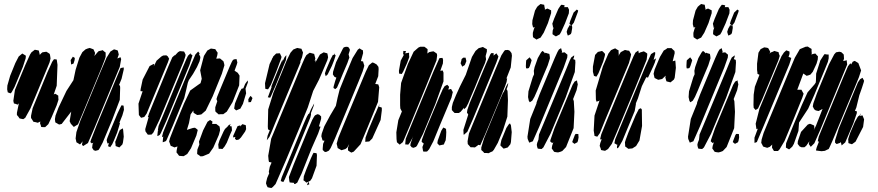

<svg xmlns="http://www.w3.org/2000/svg" viewBox="-20 -760 4413 965"><path d="M492 -423 395 -189 372 -135 351 -122 336 -138 330 -151 338 -199 290 -137 277 -134 258 -145 256 -161 259 -179 274 -219 314 -303 349 -357 360 -409 379 -470 394 -498 410 -512 420 -516 431 -519 442 -515 450 -512 453 -505 458 -494 456 -485 453 -473 454 -478 470 -497 476 -503 490 -506 496 -508 504 -501 511 -496V-490V-475L507 -462ZM582 -424 454 -115 422 -41 398 -26 392 -32 393 -38 395 -50 388 -40 382 -34 374 -39 364 -45 363 -51 360 -64 364 -96 384 -154 484 -396 515 -469 535 -501 553 -512 564 -509 572 -506 574 -498 577 -486 570 -466 580 -470 585 -473 589 -463ZM229 -446 133 -215 107 -168 97 -161 86 -163 78 -165 72 -174 65 -182V-193L75 -241L69 -234L58 -238L50 -240L47 -253L55 -308L107 -433L131 -486L138 -497L155 -510L166 -508L175 -506L177 -498L180 -484L186 -491L193 -497L206 -499L213 -500L223 -494L230 -489L232 -480L234 -466ZM95 -424 53 -323 39 -297 34 -291 29 -292 19 -296 18 -301 16 -311 17 -330 31 -379 57 -443 74 -476 92 -491 102 -485 110 -480 109 -467ZM355 -458 351 -445 349 -440 337 -436V-442L335 -458L343 -470L346 -475L356 -469ZM265 -231 239 -170 223 -136 207 -121H196L187 -122L185 -130L181 -141L183 -149L180 -148L170 -143L159 -146L148 -148L142 -158L136 -167V-178L144 -216L218 -396L242 -449L251 -462H257L265 -461L266 -455L269 -434L265 -329L250 -285L252 -286L257 -289L266 -284L273 -279V-271L274 -259ZM582 -258 544 -158 496 -43 481 -15 475 -6 460 -2 451 -5 443 -17 445 -34 449 -43 442 -39 434 -46 438 -59 465 -128 562 -361 586 -418 602 -421V-411L591 -364L578 -332L583 -330L584 -319ZM569 -94 553 -55 544 -35 537 -25 534 -20 529 -23 523 -25 525 -33 528 -41 527 -40 520 -39 518 -47 516 -56 520 -68 532 -98 571 -191 586 -222 591 -231 601 -229 602 -221 603 -208 595 -180 580 -143 583 -142 581 -134ZM602 -73 598 -44 595 -34 580 -19 569 -23 561 -26V-31L559 -47L564 -59L575 -89L582 -106L597 -115L599 -107Z M967 -79 940 -15 921 14 903 25 889 24 880 23 872 12 867 6 868 -5 872 -24 863 -21 857 -19 846 -24 838 -27 833 -41 830 -49 834 -65 855 -119 905 -240 936 -305 975 -333 988 -342 991 -353 994 -364 992 -375 986 -407 1005 -479 1022 -506 1040 -516 1054 -514 1062 -513 1069 -502 1074 -495 1072 -482 1067 -465 1080 -466H1086L1097 -457L1103 -452L1106 -442L1108 -432L1095 -389L1049 -276L1014 -204L992 -185L981 -183L971 -182L953 -193L952 -199V-205L938 -185L930 -142L919 -106V-107L950 -117L960 -118L967 -113L974 -107L972 -99ZM903 -451 782 -159 751 -94 742 -84 731 -83H723L718 -90L711 -100L710 -111L727 -171L723 -172L725 -177L729 -190L751 -244L826 -426L846 -472L858 -483L859 -481L875 -498L884 -503L896 -502L905 -501L909 -494L913 -484L911 -475ZM970 -423 950 -388 929 -357 924 -344 916 -309 906 -267 848 -127 818 -58 814 -51 804 -47 798 -45V-51L800 -70L801 -74L799 -73L794 -71L795 -76L800 -95L831 -171L936 -425L962 -486L976 -501L983 -492L980 -482H985L987 -470L983 -452ZM932 -433 817 -155 789 -92 783 -82 776 -78 771 -76V-81L773 -100L776 -106L773 -104L774 -110L777 -127L806 -196L901 -427L917 -464L925 -480L939 -493L938 -488L947 -483L946 -477ZM697 -360 732 -428 749 -437 755 -439 754 -433 753 -427 767 -455 791 -476 800 -481 816 -482 823 -477 830 -465 824 -447 733 -228 717 -189 705 -172 689 -168 678 -182 676 -239 694 -293 697 -301 686 -302 687 -313ZM1182 -331 1149 -247 1120 -199 1102 -186H1088L1079 -185L1071 -192L1063 -199L1062 -205V-221L1072 -251L1071 -254L1068 -262L1072 -275L1087 -312L1135 -427L1145 -449L1151 -459L1158 -462L1169 -463L1171 -454L1173 -446L1170 -435L1160 -408L1159 -405L1160 -404L1175 -394L1184 -380ZM1217 -291 1201 -238 1188 -214 1167 -205 1157 -214 1158 -222 1161 -240 1184 -296 1194 -314 1203 -316 1212 -338 1225 -356 1226 -346 1214 -314ZM1229 -246 1228 -261 1235 -273 1240 -278 1249 -267 1247 -262 1241 -247ZM1080 -82 1052 -18 1031 12 1000 25 988 26 980 20 971 14V8L972 -8L982 -34L980 -48L1001 -105L1023 -148L1036 -157L1048 -149L1046 -137H1059H1067L1076 -130L1083 -125L1085 -116L1086 -105ZM1137 -85 1120 -43 1109 -24 1098 -11 1090 -12H1079L1078 -23L1077 -34L1083 -54L1104 -100L1111 -112L1124 -124L1126 -128L1139 -137L1135 -126L1144 -125L1145 -116L1146 -105ZM1152 -77 1174 -126 1188 -130 1187 -124 1189 -126 1198 -136 1215 -131 1216 -125 1217 -111 1212 -99 1191 -69 1181 -59 1169 -56 1161 -62 1162 -68 1163 -72 1152 -69Z M1726 -443 1703 -389 1688 -352 1674 -320 1665 -312 1656 -318 1657 -326 1665 -354 1671 -371 1670 -370 1661 -374 1653 -386 1654 -399 1669 -447 1703 -515 1708 -522 1719 -525 1730 -524 1738 -513V-506L1732 -487L1734 -479L1736 -470L1733 -463ZM1481 -424 1362 -139 1345 -97 1334 -72 1321 -55 1322 -61 1325 -78 1335 -103 1336 -105 1327 -110 1326 -124 1328 -210 1354 -294 1394 -390 1420 -454 1440 -495 1454 -511 1466 -516 1474 -519 1489 -516 1495 -515 1497 -510 1503 -496 1502 -491 1498 -472 1490 -453V-446ZM1783 -352 1664 -65 1642 -16 1633 -3 1621 3 1613 4 1602 -6V-15L1604 -37L1611 -53H1607L1601 -54L1599 -62L1595 -75L1597 -88L1610 -125L1639 -179L1668 -228L1677 -270L1687 -310L1714 -377L1752 -468L1778 -510L1787 -517L1796 -511L1804 -507L1805 -493L1794 -453L1800 -452L1805 -451L1806 -446L1811 -430L1809 -422L1803 -402ZM1625 -457 1584 -361 1554 -303 1527 -220 1487 -122 1416 48 1365 165 1351 180 1344 185 1333 183 1325 181 1321 173 1317 162 1318 154 1323 134 1333 111 1331 104 1336 78 1345 57 1338 55 1332 54 1330 45 1328 23 1343 -63 1391 -179 1475 -381 1497 -435 1512 -469 1520 -483 1531 -491 1537 -495 1548 -492 1559 -489 1562 -477 1565 -466 1562 -456 1561 -454 1567 -457 1565 -446 1564 -444 1588 -486 1607 -497 1617 -494 1625 -492 1627 -484 1629 -472ZM1648 -429 1627 -386 1617 -377 1613 -391 1619 -409 1642 -463 1653 -484H1657L1664 -492L1662 -484H1667L1665 -475L1658 -454ZM1370 -404 1342 -335 1332 -318 1327 -311 1322 -312 1314 -313 1313 -320 1312 -342 1335 -438 1347 -463 1349 -469 1351 -470 1353 -476 1363 -486 1368 -491 1382 -492H1387L1389 -487L1395 -474L1393 -466ZM1387 -384 1366 -332 1343 -279 1338 -269 1332 -270 1326 -271 1330 -281 1341 -311 1346 -325 1345 -321 1344 -326 1352 -346 1385 -427 1397 -454 1401 -461 1400 -453 1397 -445 1410 -472 1419 -483V-477L1417 -458ZM1880 -248 1828 -121 1792 -35 1758 2 1746 7 1739 3 1729 -4V-18L1735 -36L1725 -18L1716 -11L1703 -7L1696 -5L1677 -16L1676 -22L1672 -38L1681 -69L1701 -118L1790 -332L1818 -399L1834 -432L1851 -446L1859 -444L1873 -436L1882 -424L1883 -413L1881 -377L1866 -338L1881 -336L1883 -331L1886 -321ZM1527 -138 1433 91 1412 140 1404 155 1391 150 1392 145 1396 131 1421 70 1507 -139 1522 -173 1530 -187 1534 -189 1543 -211 1559 -240 1557 -229 1543 -192V-183L1540 -170ZM1893 -157 1851 -64 1836 -49 1824 -48 1816 -47V-52L1817 -68L1832 -108L1865 -186L1869 -194L1881 -223L1889 -238L1885 -227L1883 -220L1886 -224L1899 -219V-205ZM1579 -89 1546 -14 1496 112 1474 158 1463 165 1458 164V158L1457 159L1446 158L1436 157L1434 149L1432 130L1456 67L1528 -108L1549 -157L1558 -173L1563 -180L1575 -186L1584 -184L1594 -175V-163L1583 -125L1591 -123L1588 -115ZM1571 73 1548 136 1539 149 1520 158 1512 151 1505 146 1506 140 1507 126 1519 93 1542 37 1552 15 1556 8 1571 10 1573 19ZM1530 153 1535 166 1523 171 1525 165Z M2174 -457 2124 -333 2041 -131 2009 -55 2004 -45 1995 -38 1989 -33 1983 -38 1975 -45 1973 -61 1972 -95 1982 -156 2000 -200 1997 -205 1992 -215 1991 -231V-284L1996 -343L2030 -438L2059 -500L2083 -521L2092 -525H2104H2113L2120 -520L2129 -513V-507L2128 -491L2137 -498L2151 -501L2159 -502L2168 -496L2176 -490L2177 -481ZM2399 -400 2367 -321 2346 -272 2333 -240 2323 -221 2313 -211 2312 -218 2295 -198 2286 -192H2275H2265L2257 -200L2251 -207V-222L2256 -243L2272 -282L2292 -326L2321 -384L2352 -474L2370 -504L2386 -518L2397 -521L2407 -524L2417 -518L2427 -513V-501L2421 -479V-476L2423 -462L2418 -444ZM2501 -283 2418 -84 2394 -30 2383 -32 2381 -29 2367 -19 2353 -20H2345L2339 -27L2331 -36L2330 -50L2337 -89L2355 -133L2470 -411L2500 -482L2513 -502L2518 -508L2533 -509L2542 -505L2551 -493L2553 -480L2547 -421L2525 -365L2529 -366L2528 -361L2526 -348L2519 -328ZM2026 -443 2006 -399 1999 -388 1994 -389 1986 -390 1985 -404 1994 -455 2009 -483 2010 -484 2006 -488 2007 -499V-504L2021 -503L2019 -498L2016 -492L2024 -493L2036 -495V-484L2037 -473ZM2474 -444 2358 -164 2329 -98 2311 -82 2310 -87 2309 -107 2333 -183V-185L2327 -194L2329 -208L2341 -243L2421 -435L2444 -486L2449 -493H2461V-482L2459 -477L2461 -481L2475 -492L2480 -484L2485 -477L2483 -469ZM2320 -470 2324 -453 2319 -440 2316 -433 2303 -425 2301 -430 2295 -442 2299 -457 2300 -463 2308 -470ZM2209 -351 2168 -237 2106 -87 2076 -28 2071 -22 2058 -17 2049 -20 2042 -29 2044 -40 2057 -77 2053 -67 2041 -45 2032 -33 2023 -34H2017V-40L2019 -62L2050 -138L2158 -399L2185 -460L2189 -468L2204 -469L2207 -459L2206 -441L2193 -404L2205 -406L2209 -395ZM2533 -256 2530 -174 2508 -105 2482 -42 2462 -7 2455 1 2445 5 2436 10 2425 9H2414L2408 2L2399 -6V-19L2413 -65L2493 -259L2507 -291L2513 -300L2524 -326L2534 -343V-337L2530 -322L2525 -309L2528 -311L2531 -301ZM2249 -269 2192 -133 2158 -50 2137 -10 2127 1 2122 2H2108L2106 -3L2103 -21L2110 -39L2106 -41L2099 -48L2101 -59L2118 -105L2190 -277L2205 -311L2215 -327L2228 -334L2237 -324L2236 -319L2233 -310L2239 -311L2247 -313L2251 -306L2256 -297L2254 -290ZM2552 -96 2548 -46 2545 -35 2532 -19 2519 -15 2511 -13 2501 -23 2495 -29 2496 -37 2500 -56 2525 -117 2537 -135 2543 -140 2548 -130ZM2222 -75 2220 -55 2214 -42 2211 -34 2188 -29 2178 -40 2180 -53 2198 -103 2208 -119 2215 -116 2222 -112V-107L2223 -96Z M2734 -644 2713 -596 2697 -571 2682 -564 2677 -561 2666 -568 2659 -573 2658 -584V-595L2664 -616L2668 -623L2659 -622L2658 -627L2655 -639L2656 -658L2669 -707L2680 -726L2688 -733L2697 -740L2705 -738L2715 -736L2717 -724L2719 -715L2718 -711L2726 -715L2732 -717L2742 -712L2750 -708V-694ZM2820 -643 2800 -599 2793 -587 2774 -577 2764 -583 2757 -588V-594L2758 -607L2763 -622L2759 -621V-627L2756 -641L2765 -666L2786 -715L2796 -730L2801 -736L2810 -735L2818 -733L2816 -725L2815 -724H2822H2834L2840 -711L2839 -693ZM2833 -616 2840 -628 2842 -633 2852 -632 2842 -640 2843 -645 2846 -655 2863 -697 2879 -712 2886 -707 2884 -699 2864 -646 2853 -632 2855 -631 2856 -620 2852 -596 2849 -589 2844 -586 2834 -581 2831 -589 2828 -600ZM2813 -420 2691 -125 2661 -57 2658 -50 2640 -43 2637 -50 2632 -62 2631 -73 2645 -162 2676 -239 2677 -246 2692 -286 2768 -468 2782 -499 2789 -511 2800 -518 2802 -511 2805 -500 2803 -495 2809 -496 2818 -497 2826 -490 2832 -485 2831 -471ZM2733 -432 2701 -356 2681 -307 2666 -273 2655 -254 2643 -246 2638 -253 2634 -272 2636 -301 2658 -373 2664 -386V-392L2663 -404L2667 -423L2683 -468L2699 -496L2706 -504L2711 -501L2718 -494V-491L2722 -495L2730 -492L2741 -489L2743 -478L2744 -467ZM2869 -398 2823 -270 2747 -88 2711 -19 2702 -11 2691 -12 2683 -13 2680 -21 2678 -32 2680 -42 2687 -60 2686 -59 2687 -65 2689 -84 2720 -158 2826 -413 2844 -457 2851 -471 2866 -482 2865 -473 2861 -463 2871 -459 2872 -446ZM2642 -472 2652 -458 2650 -450 2643 -428 2638 -418 2630 -416 2624 -417 2623 -428 2624 -449 2625 -457ZM2867 -198 2863 -116 2825 -21 2806 -1 2796 3 2785 6 2775 5 2765 3 2758 -7 2753 -14 2755 -27 2761 -45 2755 -41 2745 -50 2747 -58 2767 -116 2846 -305 2858 -334 2868 -350 2880 -356 2881 -348 2884 -336 2878 -307 2860 -261H2861L2864 -251ZM2867 -37 2856 -46 2859 -55 2869 -81 2873 -87H2878L2887 -86V-81L2888 -70L2885 -53L2882 -45Z M3377 -419 3371 -369 3367 -360 3350 -346 3338 -349 3330 -351 3328 -356 3324 -371 3326 -380 3308 -363 3294 -360 3288 -359 3278 -364 3270 -368 3268 -376 3265 -389 3270 -410 3297 -474 3316 -506 3328 -513 3334 -518H3346H3355L3363 -510L3370 -504L3371 -493L3361 -452L3368 -454L3374 -456L3375 -447ZM3141 -443 3020 -153 2995 -91 2982 -73 2968 -77 2967 -85 2964 -104 2968 -179 2994 -257 2991 -253 2978 -249 2975 -260 2974 -305 3010 -426 3038 -491 3051 -508 3064 -514 3072 -517 3081 -511 3089 -507V-498L3090 -486L3088 -479L3100 -498L3121 -509L3134 -506L3142 -505L3145 -500L3152 -487L3150 -476ZM3230 -460 3175 -324 3079 -93 3055 -37 3036 -11 3021 -2 3010 -4 3001 -6 2999 -14 2994 -27 2997 -41 3004 -60H3002L2997 -59V-64L3002 -85L3034 -164L3144 -430L3164 -477L3174 -496L3188 -506L3190 -496L3191 -492L3196 -496L3206 -499L3216 -502L3226 -496L3233 -491V-483ZM3012 -451 2988 -392 2978 -375 2973 -376 2965 -379 2964 -384 2960 -399V-425L2971 -484L2985 -499L2998 -502L3006 -504L3014 -497L3021 -489L3020 -480ZM3170 -202 3108 -52 3089 -19 3081 -14V-25L3084 -35L3082 -32L3075 -36L3068 -40L3069 -45L3072 -60L3106 -142L3223 -424L3252 -488L3268 -498L3273 -497V-488L3265 -459L3278 -467L3276 -462L3271 -445L3263 -426L3237 -370L3228 -372L3206 -327L3186 -265L3176 -241V-236ZM3207 -127 3194 -54 3177 -26 3158 -14 3147 -13 3138 -12 3129 -19 3122 -24V-30L3121 -45L3125 -58L3138 -93L3175 -181L3191 -212L3201 -216L3206 -209V-198Z M3541 -644 3520 -596 3504 -571 3489 -564 3484 -561 3473 -568 3466 -573 3465 -584V-595L3471 -616L3475 -623L3466 -622L3465 -627L3462 -639L3463 -658L3476 -707L3487 -726L3495 -733L3504 -740L3512 -738L3522 -736L3524 -724L3526 -715L3525 -711L3533 -715L3539 -717L3549 -712L3557 -708V-694ZM3627 -643 3607 -599 3600 -587 3581 -577 3571 -583 3564 -588V-594L3565 -607L3570 -622L3566 -621V-627L3563 -641L3572 -666L3593 -715L3603 -730L3608 -736L3617 -735L3625 -733L3623 -725L3622 -724H3629H3641L3647 -711L3646 -693ZM3640 -616 3647 -628 3649 -633 3659 -632 3649 -640 3650 -645 3653 -655 3670 -697 3686 -712 3693 -707 3691 -699 3671 -646 3660 -632 3662 -631 3663 -620 3659 -596 3656 -589 3651 -586 3641 -581 3638 -589 3635 -600ZM3620 -420 3498 -125 3468 -57 3465 -50 3447 -43 3444 -50 3439 -62 3438 -73 3452 -162 3483 -239 3484 -246 3499 -286 3575 -468 3589 -499 3596 -511 3607 -518 3609 -511 3612 -500 3610 -495 3616 -496 3625 -497 3633 -490 3639 -485 3638 -471ZM3540 -432 3508 -356 3488 -307 3473 -273 3462 -254 3450 -246 3445 -253 3441 -272 3443 -301 3465 -373 3471 -386V-392L3470 -404L3474 -423L3490 -468L3506 -496L3513 -504L3518 -501L3525 -494V-491L3529 -495L3537 -492L3548 -489L3550 -478L3551 -467ZM3676 -398 3630 -270 3554 -88 3518 -19 3509 -11 3498 -12 3490 -13 3487 -21 3485 -32 3487 -42 3494 -60 3493 -59 3494 -65 3496 -84 3527 -158 3633 -413 3651 -457 3658 -471 3673 -482 3672 -473 3668 -463 3678 -459 3679 -446ZM3449 -472 3459 -458 3457 -450 3450 -428 3445 -418 3437 -416 3431 -417 3430 -428 3431 -449 3432 -457ZM3674 -198 3670 -116 3632 -21 3613 -1 3603 3 3592 6 3582 5 3572 3 3565 -7 3560 -14 3562 -27 3568 -45 3562 -41 3552 -50 3554 -58 3574 -116 3653 -305 3665 -334 3675 -350 3687 -356 3688 -348 3691 -336 3685 -307 3667 -261H3668L3671 -251ZM3674 -37 3663 -46 3666 -55 3676 -81 3680 -87H3685L3694 -86V-81L3695 -70L3692 -53L3689 -45Z M4012 -268 3965 -152 3923 -51 3898 -9 3890 -1H3881H3870L3864 -11L3860 -18L3861 -32L3862 -34L3849 -22L3836 -17L3820 -22L3815 -24L3812 -31L3806 -42L3808 -59L3818 -92L3839 -143L3946 -401L3975 -470L4000 -513L4029 -525L4040 -526L4049 -520L4059 -514V-503L4060 -492L4058 -486L4067 -489L4078 -491L4085 -483L4091 -477L4090 -461L4084 -440L4065 -399L4053 -385L4042 -381L4034 -379L4027 -384L4018 -390V-392L3989 -314L3987 -309H4000H4008L4015 -296L4019 -289ZM3892 -456 3811 -261 3790 -215 3778 -207 3768 -218 3767 -233 3768 -284 3774 -324 3797 -384 3795 -385 3787 -389V-394L3785 -408V-440L3792 -495L3803 -513L3813 -518L3821 -522L3835 -520L3841 -518L3844 -513L3851 -500L3848 -490L3853 -496L3864 -500L3872 -504L3882 -501L3893 -498L3895 -489L3899 -479ZM3947 -436 3819 -129 3789 -58 3784 -46 3778 -44 3773 -41 3772 -47V-68L3789 -114L3788 -113L3782 -111L3781 -117L3778 -138L3797 -213L3890 -437L3908 -478L3920 -496L3932 -507L3940 -504L3948 -501V-489L3943 -473L3944 -474L3949 -472L3957 -469L3955 -461ZM4225 -404 4103 -108 4073 -40 4055 -22 4050 -29 4045 -36 4048 -50 4032 -27 4023 -20H4008L3999 -24L3989 -37L3990 -50L4006 -97L4040 -134L4051 -138L4061 -134L4072 -129L4073 -116L4070 -106L4081 -128L4114 -212H4113L4104 -207L4094 -202L4080 -205L4072 -211L4065 -225L4068 -241L4086 -291L4146 -436L4173 -487L4182 -497L4198 -500L4208 -498L4220 -487L4221 -482L4222 -465L4218 -453L4231 -456L4236 -457V-451L4238 -436L4234 -426ZM4124 -407 4073 -284 4042 -214 3996 -144 3993 -102 3970 -37 3962 -23 3952 -14 3946 -9 3939 -13 3930 -18V-23L3931 -40L3943 -70L3966 -127L4010 -232L4039 -296L4074 -336L4080 -345L4081 -356L4082 -390L4103 -456L4119 -481L4124 -488L4127 -487V-489L4129 -487L4139 -486H4145V-480V-467L4141 -449ZM4294 -443 4308 -406 4297 -372 4277 -323 4163 -50 4150 -21 4145 -11 4138 -8 4126 -2 4109 0 4086 -3 4081 -4 4082 -9 4085 -20 4096 -48 4090 -50 4091 -55 4095 -73 4122 -139 4218 -371 4242 -427 4254 -442 4258 -436 4266 -450 4276 -454ZM4269 -140 4242 -76 4228 -44 4210 -29 4209 -34 4206 -46 4202 -42 4185 -36 4177 -43V-54L4196 -115L4279 -315L4292 -346L4303 -362L4315 -369L4323 -354L4321 -346L4312 -318L4299 -281L4284 -220L4277 -203L4287 -200L4286 -190ZM4318 -122 4280 -48 4262 -35 4249 -39 4244 -41V-47L4243 -61L4253 -92L4277 -148L4290 -171L4295 -177L4299 -178L4307 -191L4305 -185L4302 -178H4304L4315 -180L4319 -170L4323 -160Z"/></svg>

Font: Rubik Marker Hatch
Style: Regular
Weight: 400
Designer: Hubert and Fischer, NaN
Foundry: Hubert & Fischer, NaN
Version: Version 2.200